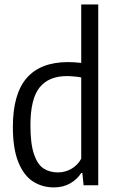

<svg xmlns="http://www.w3.org/2000/svg" viewBox="-20 -828 522 858"><path d="M37.5 -260.5Q37.5 -408 99.2 -479.2Q161 -550.5 284 -550.5Q310.5 -550.5 343 -547V-808H419V0H353.5L348 -55H343Q324.5 -26 293 -8.2Q261.5 9.5 221 9.5Q169 9.5 127.8 -16.8Q86.5 -43 62 -103.2Q37.5 -163.5 37.5 -260.5ZM343 -119V-482Q330.5 -484.5 312.2 -486.2Q294 -488 279 -488Q197.5 -488 156.8 -437Q116 -386 116 -268Q116 -185.5 131.8 -139.2Q147.5 -93 174.5 -75.2Q201.5 -57.5 239.5 -57.5Q270.5 -57.5 298.8 -73.5Q327 -89.5 343 -119Z"/></svg>

Font: Encode Sans Condensed
Style: Regular
Weight: 400
Width: 3
Designer: Multiple Designers
Foundry: Impallari Type
Version: Version 2.000